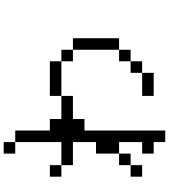

<svg xmlns="http://www.w3.org/2000/svg" viewBox="42 -894 915 1040"><g transform="rotate(-90 500.0 -374.5)"><path d="M250 -750H187.5V-812.5H250ZM62.5 -125H125V-62.5H62.5ZM62.5 -562.5H125V-500H62.5ZM125 -187.5H187.5V-125H125ZM125 -500H250V-750H312.5V-562.5H375V-500H500V-437.5H375V-375H312.5V62.5H250V0H187.5V-62.5H250V-187.5H187.5V-312.5H250V-437.5H125ZM500 -62.5H625V0H500ZM500 -562.5H687.5V-500H500ZM625 -125H687.5V-62.5H625ZM687.5 -187.5H750V-125H687.5ZM687.5 -500H750V-437.5H687.5ZM750 -437.5H812.5V-187.5H750Z"/></g></svg>

Font: 寒蝉点阵体 16px
Style: Regular
Weight: 400
Designer: Designed by Warren2060
Foundry: ChillType
Version: Version 1.000